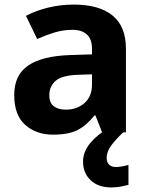

<svg xmlns="http://www.w3.org/2000/svg" viewBox="-20 -577 644 837"><path d="M302 -557Q412 -557 470.5 -509.5Q529 -462 529 -364V0H425L396 -74H392Q357 -30 318 -10Q279 10 211 10Q138 10 90 -32.5Q42 -75 42 -163Q42 -250 103 -291.5Q164 -333 286 -337L381 -340V-364Q381 -407 358.5 -427Q336 -447 296 -447Q256 -447 218 -435.5Q180 -424 142 -407L93 -508Q137 -531 190.5 -544Q244 -557 302 -557ZM323 -251Q251 -249 223 -225Q195 -201 195 -162Q195 -128 215 -113.5Q235 -99 267 -99Q315 -99 348 -127.5Q381 -156 381 -208V-253ZM445 111Q445 131 456 141Q467 151 484 151Q500 151 515 148Q530 145 540 142V229Q524 233 506 236.5Q488 240 464 240Q408 240 375 208.5Q342 177 342 128Q342 84 374 46Q406 8 452 -17L517 0Q483 32 464 58.5Q445 85 445 111Z"/></svg>

Font: Noto Sans Gurmukhi UI
Style: Bold
Weight: 700
Designer: Jelle Bosma - Monotype Design Team
Foundry: Monotype Imaging Inc.
Version: Version 2.004; ttfautohint (v1.8.4.7-5d5b)